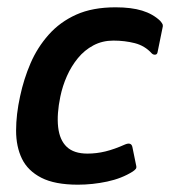

<svg xmlns="http://www.w3.org/2000/svg" viewBox="-20 -500 465 525"><path d="M193 5Q130 5 93 -14Q56 -33 40 -66Q24 -99 24 -143Q24 -187 35 -237Q45 -284 63.5 -327Q82 -370 113 -405Q144 -440 188.5 -460Q233 -480 296 -480Q339 -480 368.5 -471Q398 -462 418 -443Q424 -436 425 -432.5Q426 -429 424 -422L411 -358Q410 -351 404.5 -350.5Q399 -350 395 -354Q376 -375 348.5 -382Q321 -389 290 -389Q260 -389 235.5 -376Q211 -363 193 -341Q175 -319 163 -292Q151 -265 145 -236Q135 -188 139 -152.5Q143 -117 162.5 -98.5Q182 -80 219 -80Q244 -80 268.5 -86Q293 -92 322 -105Q339 -112 342 -98L352 -49Q354 -42 351.5 -38.5Q349 -35 343 -31Q313 -12 273 -3.5Q233 5 193 5Z"/></svg>

Font: Glory Thin SemiBold
Style: Italic
Weight: 600
Italic angle: -12°
Version: Version 1.011